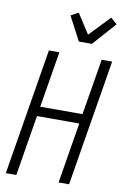

<svg xmlns="http://www.w3.org/2000/svg" viewBox="-105 -1041 709 1100"><g transform="rotate(10 250.0 -491.0)"><path d="M10 0 131 -735H192L138 -409H384L438 -735H499L378 0H317L375 -353H129L71 0ZM291 -815 218 -954 262 -978 336 -863 450 -982 487 -950 367 -815Z"/></g></svg>

Font: Iosevka Term Curly Lt Obl
Style: Regular
Weight: 300
Italic angle: -9°
Designer: Belleve Invis
Foundry: Belleve Invis
Version: Version 32.3.0